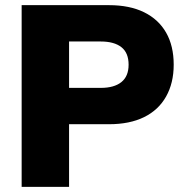

<svg xmlns="http://www.w3.org/2000/svg" viewBox="-20 -725 716 745"><path d="M64 0V-705H403Q483 -705 539 -677.5Q595 -650 624.5 -598.5Q654 -547 654 -474Q654 -403 624.5 -350.5Q595 -298 539 -270.5Q483 -243 403 -243H248V0ZM248 -384H371Q423 -384 451 -406.5Q479 -429 479 -474Q479 -520 451 -542Q423 -564 371 -564H248Z"/></svg>

Font: Nunito Sans 12pt ExtraLight Black
Style: Regular
Weight: 900
Version: Version 3.101;gftools[0.9.27]